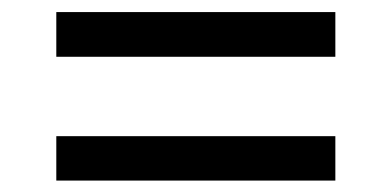

<svg xmlns="http://www.w3.org/2000/svg" viewBox="-20 -418 665 326"><path d="M75.6 -321.6V-397.5H549.4V-321.6ZM75.6 -111.4V-186.8H549.4V-111.4Z"/></svg>

Font: Archivo SemiBold
Style: Regular
Weight: 600
Designer: Hector Gatti
Foundry: Omnibus-Type
Version: Version 2.001